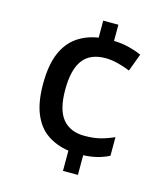

<svg xmlns="http://www.w3.org/2000/svg" viewBox="-110 -810 791 906"><g transform="rotate(15 286.0 -357.0)"><path d="M356 -645Q396 -644 431 -635Q466 -626 492 -614L460 -528Q432 -540 399.5 -548Q367 -556 339 -556Q264 -556 228.5 -508.5Q193 -461 193 -363Q193 -265 230 -220.5Q267 -176 337 -176Q381 -176 414 -184.5Q447 -193 480 -208V-117Q452 -103 422.5 -95.5Q393 -88 355 -86V10H282V-89Q222 -98 177.5 -128.5Q133 -159 109 -216.5Q85 -274 85 -362Q85 -454 109.5 -512Q134 -570 178.5 -601Q223 -632 282 -641V-724H356Z"/></g></svg>

Font: Noto Sans Tangsa Medium
Style: Regular
Weight: 500
Version: Version 1.504